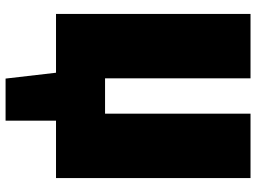

<svg xmlns="http://www.w3.org/2000/svg" viewBox="-135 -603 919 689"><g transform="rotate(90 324.5 -258.5)"><path d="M619 -698H388V-176H261V-698H30V0H241L262 181H413V0H619Z"/></g></svg>

Font: Fira Sans Ultra
Style: Regular
Weight: 950
Designer: Carrois Corporate & Edenspiekermann AG
Foundry: Carrois Corporate GbR & Edenspiekermann AG
Version: Version 4.203;PS 004.203;hotconv 1.0.88;makeotf.lib2.5.64775